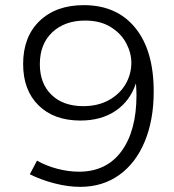

<svg xmlns="http://www.w3.org/2000/svg" viewBox="-20 -723 677 747"><path d="M287 -55Q394 -55 452.5 -134.5Q511 -214 511 -353Q511 -367 509 -399Q486 -330 430 -292Q374 -254 293 -254Q190 -254 130 -313Q70 -372 70 -474Q70 -580 134 -641.5Q198 -703 306 -703Q434 -703 506 -615Q578 -527 578 -367Q578 -256 543 -172Q508 -88 443.5 -42Q379 4 292 4Q245 4 192.5 -9.5Q140 -23 96 -45L124 -98Q159 -78 202.5 -66.5Q246 -55 287 -55ZM135 -473Q135 -398 180.5 -354Q226 -310 304 -310Q361 -310 403.5 -333.5Q446 -357 468.5 -395.5Q491 -434 491 -479Q491 -517 471 -555Q451 -593 410.5 -618Q370 -643 311 -643Q232 -643 183.5 -597.5Q135 -552 135 -473Z"/></svg>

Font: Gontserrat Light
Style: Regular
Weight: 300
Designer: Julieta Ulanovsky
Foundry: Julieta Ulanovsky
Version: Version 6.001